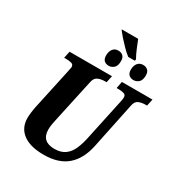

<svg xmlns="http://www.w3.org/2000/svg" viewBox="-235 -1193 1269 1360"><g transform="rotate(30 399.0 -513.0)"><path d="M498 -890Q473 -909 447 -935.5Q421 -962 399 -987Q377 -1012 365 -1028L361 -1036H495Q508 -1004 522 -969.5Q536 -935 554 -903L553 -890ZM410 -766Q385 -766 371 -779.5Q357 -793 357 -821Q357 -854 372.5 -874Q388 -894 416 -894Q439 -894 454 -880.5Q469 -867 469 -839Q469 -798 450 -782Q431 -766 410 -766ZM612 -766Q588 -766 573.5 -779.5Q559 -793 559 -821Q559 -854 575 -874Q591 -894 619 -894Q642 -894 657 -880.5Q672 -867 672 -839Q672 -798 653 -782Q634 -766 612 -766ZM325 10Q214 10 155 -34.5Q96 -79 96 -160Q96 -177 99.5 -205.5Q103 -234 107 -252L180 -590Q187 -621 187 -626Q187 -647 168.5 -652.5Q150 -658 120 -658H108L120 -714H467L455 -658H442Q412 -658 387 -648Q362 -638 354 -602L278 -251Q274 -235 269.5 -210Q265 -185 265 -163Q265 -64 370 -64Q423 -64 456 -88Q489 -112 507.5 -154Q526 -196 537 -249L611 -595Q613 -604 614 -613Q615 -622 615 -626Q615 -647 596.5 -652.5Q578 -658 549 -658H537L548 -714H798L786 -658H774Q744 -658 719 -648Q694 -638 687 -600L609 -225Q585 -110 515.5 -50Q446 10 325 10Z"/></g></svg>

Font: Noto Serif SemiCondensed ExtraBold
Style: Italic
Weight: 800
Width: 4
Italic angle: -12°
Designer: Monotype Design Team
Foundry: Monotype Imaging Inc.
Version: Version 2.014; ttfautohint (v1.8.4.7-5d5b)